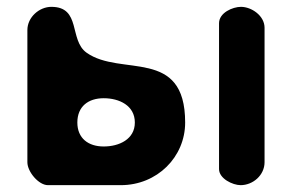

<svg xmlns="http://www.w3.org/2000/svg" viewBox="-20 -541 867 561"><path d="M130 -521C95 -521 60 -491 60 -453V-67C60 -39 93 0 120 0H333C439 0 521 -82 521 -183C521 -404 333 -316 233 -387C181 -424 218 -521 130 -521ZM684 -521C660 -521 620 -504 620 -473V-47C620 -19 660 0 683 0C719 0 753 -29 753 -67V-460C753 -495 715 -521 684 -521ZM206 -183C206 -230 238 -254 283 -254C328 -254 374 -233 374 -183C374 -134 328 -113 283 -113C238 -113 206 -137 206 -183Z"/></svg>

Font: Asimov Print
Style: Regular
Weight: 500
Designer: Google
Version: Version 2.000980: 2014